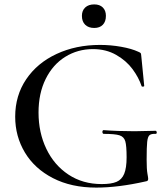

<svg xmlns="http://www.w3.org/2000/svg" viewBox="-20 -840 765 872"><path d="M49 -310Q49 -406 99 -480Q149 -554 237 -595Q325 -636 434 -636Q483 -636 530.5 -627.5Q578 -619 608 -605Q618 -601 619.5 -598Q621 -595 622 -582L635 -450Q635 -447 629.5 -446.5Q624 -446 623 -449Q610 -488 582 -526Q554 -564 508 -590.5Q462 -617 402 -617Q333 -617 276.5 -582Q220 -547 187.5 -481.5Q155 -416 155 -329Q155 -238 190.5 -164Q226 -90 291 -47Q356 -4 442 -4Q485 -4 509 -14Q533 -24 544 -50.5Q555 -77 555 -126Q555 -178 549 -198.5Q543 -219 522.5 -225.5Q502 -232 451 -232Q448 -232 446.5 -235Q445 -238 445 -241Q445 -244 446.5 -246.5Q448 -249 450 -249Q516 -244 591 -244Q619 -244 687 -246Q689 -246 690.5 -243.5Q692 -241 692 -239Q692 -232 687 -232Q667 -233 659 -226Q651 -219 648.5 -196Q646 -173 646 -115Q646 -71 649.5 -52Q653 -33 653 -28Q653 -22 650.5 -19.5Q648 -17 641 -16Q517 12 417 12Q304 12 220.5 -31Q137 -74 93 -147.5Q49 -221 49 -310ZM352 -768Q352 -792 367 -806Q382 -820 408 -820Q433 -820 447 -806Q461 -792 461 -768Q461 -742 447 -727.5Q433 -713 408 -713Q382 -713 367 -727.5Q352 -742 352 -768Z"/></svg>

Font: Cormorant Garamond SemiBold
Style: Regular
Weight: 600
Designer: Christian Thalmann (Catharsis Fonts)
Version: Version 3.000